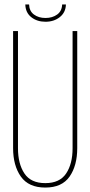

<svg xmlns="http://www.w3.org/2000/svg" viewBox="-20 -840 407 865"><path d="M260 -820H277Q276 -784 249.5 -763Q223 -742 185 -742Q147 -742 121 -762.5Q95 -783 94 -820H111Q112 -790 133 -774.5Q154 -759 185 -759Q216 -759 237.5 -774.5Q259 -790 260 -820ZM328 -700V-173Q328 -94 293.5 -44.5Q259 5 184 5Q109 5 74 -44.5Q39 -94 39 -173V-700H61V-172Q61 -102 90 -58.5Q119 -15 184 -15Q249 -15 278 -58.5Q307 -102 307 -172V-700Z"/></svg>

Font: Bebas Neue Light
Style: Regular
Weight: 300
Designer: Ryoichi Tsunekawa
Foundry: Ryoichi Tsunekawa
Version: Version 001.003; ttfautohint (v1.5.65-e2d9)